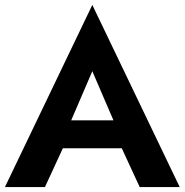

<svg xmlns="http://www.w3.org/2000/svg" viewBox="-20 -762 752 782"><path d="M236 -158H476L549 0H712L356 -742L0 0H163ZM270 -272 356 -472 442 -272Z"/></svg>

Font: Jost-600-Semi-PL
Style: Regular
Weight: 600
Version: Version 3.300; ttfautohint (v0.97) -l 8 -r 50 -G 200 -x 14 -